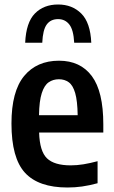

<svg xmlns="http://www.w3.org/2000/svg" viewBox="-20 -824 505 854"><path d="M280 10Q151.5 10 91.2 -55.5Q31 -121 31 -274.5Q31 -417.5 87.2 -485.8Q143.5 -554 242.5 -554Q337.5 -554 388.5 -485.5Q439.5 -417 439.5 -271V-234.5H154Q156.5 -151 189 -119.8Q221.5 -88.5 294.5 -88.5Q322 -88.5 351.2 -93.2Q380.5 -98 414 -107V-9Q377 1 345.2 5.5Q313.5 10 280 10ZM242 -471.5Q216 -471.5 196.5 -458Q177 -444.5 165.8 -409.8Q154.5 -375 153.5 -311.5H325.5Q324.5 -375 314.5 -409.8Q304.5 -444.5 286 -458Q267.5 -471.5 242 -471.5ZM92 -634Q96 -724 135.2 -764Q174.5 -804 238.5 -804Q301 -804 341.5 -763.8Q382 -723.5 386 -634H310Q307 -691.5 288.2 -715.2Q269.5 -739 238.5 -739Q205.5 -739 188 -715.2Q170.5 -691.5 168 -634Z"/></svg>

Font: Encode Sans Condensed Condensed SemiBold
Style: Regular
Weight: 600
Width: 3
Designer: Multiple Designers
Foundry: Impallari Type
Version: Version 3.000; ttfautohint (v1.8.3) -l 8 -r 50 -G 200 -x 14 